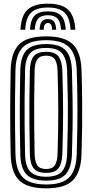

<svg xmlns="http://www.w3.org/2000/svg" viewBox="-20 -1005 498 1034"><path d="M228.8 9.2Q127 9.2 83.2 -33.9Q39.5 -77 37.5 -174Q36 -241.5 35.4 -297.9Q34.8 -354.2 34.9 -406.1Q35 -458 35.6 -511.5Q36.2 -565 37.5 -626.8Q39.5 -723.5 83.2 -766.4Q127 -809.2 228.8 -809.2Q328.8 -809.2 372.4 -766.4Q416 -723.5 419 -626.8Q421.8 -538.5 422.5 -465.8Q423.2 -393 422.4 -323.2Q421.5 -253.5 419 -174Q415.8 -77.8 372.8 -34.2Q329.8 9.2 228.8 9.2ZM228.8 -11.5Q316 -11.5 353.2 -50.2Q390.5 -89 393.2 -174.8Q395.8 -255.2 396.6 -325Q397.5 -394.8 396.8 -466.8Q396 -538.8 393.2 -626Q390.5 -711.5 353.1 -750Q315.8 -788.5 228.8 -788.5Q139.5 -788.5 102.4 -749.9Q65.2 -711.2 63.2 -626.2Q61.5 -536.2 60.9 -464.9Q60.2 -393.5 61 -324.9Q61.8 -256.2 63.2 -174.5Q65.2 -89.2 102.4 -50.4Q139.5 -11.5 228.8 -11.5ZM228.8 -32.2Q153.8 -32.2 122.2 -66Q90.8 -99.8 89.2 -175Q87.8 -242.5 87.1 -298.8Q86.5 -355 86.5 -406.6Q86.5 -458.2 87.2 -511.4Q88 -564.5 89.2 -625.8Q90.8 -700.8 122.5 -734.2Q154.2 -767.8 228.8 -767.8Q303 -767.8 334 -733.6Q365 -699.5 367.5 -625Q370.2 -536 371 -464.6Q371.8 -393.2 370.9 -324.9Q370 -256.5 367.5 -175.5Q365 -102 334.4 -67.1Q303.8 -32.2 228.8 -32.2ZM228.8 -53.2Q289.2 -53.2 314.4 -82.6Q339.5 -112 341.5 -176.5Q344.2 -260.5 345.1 -329.5Q346 -398.5 345.1 -468.2Q344.2 -538 341.5 -624Q339.5 -686 315.4 -716.4Q291.2 -746.8 228.8 -746.8Q166.8 -746.8 141.5 -717.6Q116.2 -688.5 115 -625Q113 -537 112.5 -466.1Q112 -395.2 112.6 -326.5Q113.2 -257.8 115 -175.5Q116.2 -109.8 142.5 -81.5Q168.8 -53.2 228.8 -53.2ZM228.8 -74Q180.8 -74 161.4 -98.4Q142 -122.8 140.8 -176Q139 -265.8 138.4 -336.8Q137.8 -407.8 138.4 -475.8Q139 -543.8 140.8 -624.8Q142 -677.8 161.4 -701.9Q180.8 -726 228.8 -726Q277 -726 295.6 -700.4Q314.2 -674.8 315.8 -623.2Q317.8 -559.2 318.8 -505.1Q319.8 -451 319.8 -400.1Q319.8 -349.2 318.8 -295.1Q317.8 -241 315.8 -177Q314 -124.2 295.1 -99.1Q276.2 -74 228.8 -74ZM228.8 -94.8Q262.5 -94.8 275.5 -115.1Q288.5 -135.5 290 -177.8Q292 -242.2 292.9 -296.4Q293.8 -350.5 293.8 -401.1Q293.8 -451.8 292.9 -505.4Q292 -559 290 -622.5Q288.5 -667.2 274.8 -686.2Q261 -705.2 228.8 -705.2Q195.8 -705.2 181.6 -686.6Q167.5 -668 166.5 -624Q164.8 -536 164.1 -465.5Q163.5 -395 164.2 -326.6Q165 -258.2 166.5 -176.8Q167.5 -134.8 180.9 -114.8Q194.2 -94.8 228.8 -94.8ZM238 -985.2Q162.5 -985.2 128.1 -952.6Q93.8 -920 90 -844.8H115.8Q119 -909 147.4 -936.8Q175.8 -964.5 238 -964.5Q299.8 -964.5 328.1 -936.8Q356.5 -909 360 -844.8H385.8Q381.5 -920 347.1 -952.6Q312.8 -985.2 238 -985.2ZM238 -943.8Q188.8 -943.8 166.5 -920.8Q144.2 -897.8 141.5 -844.8H167.2Q169.2 -886.5 185.6 -904.8Q202 -923 238 -923Q273.5 -923 289.9 -904.8Q306.2 -886.5 308.8 -844.8H334.2Q331.2 -897.8 308.9 -920.8Q286.5 -943.8 238 -943.8ZM238 -902.2Q215.2 -902.2 204.9 -888.9Q194.5 -875.5 193 -844.8H215.5Q215.2 -881.2 238 -881.2Q261 -881.2 260.2 -844.8H282.8Q281 -875.5 270.6 -888.9Q260.2 -902.2 238 -902.2Z"/></svg>

Font: Big Shoulders Inline Display ExtraBold
Style: Regular
Weight: 800
Designer: Patric King
Foundry: XO Type Co
Version: Version 1.000